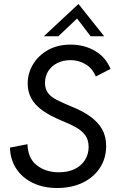

<svg xmlns="http://www.w3.org/2000/svg" viewBox="-20 -933 604 964"><path d="M267 11Q198 11 145 -14.5Q92 -40 62 -85.5Q32 -131 30 -192L118 -209Q120 -138 165 -103Q210 -68 275 -68Q323 -68 356.5 -85Q390 -102 407.5 -131Q425 -160 425 -195Q425 -231 407.5 -254.5Q390 -278 360 -294.5Q330 -311 290 -327Q232 -351 194 -378Q156 -405 137.5 -438.5Q119 -472 119 -513Q119 -565 145.5 -609.5Q172 -654 220.5 -681.5Q269 -709 335 -709Q403 -709 457 -677.5Q511 -646 535 -587L461 -549Q444 -590 409.5 -610.5Q375 -631 334 -631Q297 -631 268 -616.5Q239 -602 222.5 -576.5Q206 -551 206 -517Q206 -486 221 -466Q236 -446 266 -431Q296 -416 339 -398Q397 -375 435.5 -346.5Q474 -318 493.5 -282.5Q513 -247 513 -200Q513 -138 481.5 -90Q450 -42 394.5 -15.5Q339 11 267 11ZM200 -751 374 -913 503 -751H435L367 -840L273 -751Z"/></svg>

Font: Hanken Grotesk
Style: Italic
Weight: 400
Italic angle: -8°
Designer: Alfredo Marco Pradil
Foundry: Hanken Design Co.
Version: Version 3.013